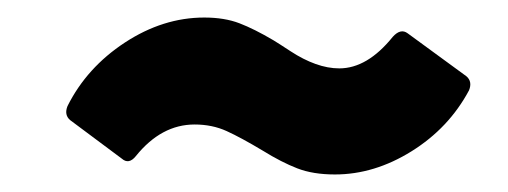

<svg xmlns="http://www.w3.org/2000/svg" viewBox="-20 -400 580 219"><path d="M280 -228Q255 -243 238.5 -250.5Q222 -258 202 -258Q164 -258 135 -222Q127 -212 119 -219L60 -263Q53 -269 57 -279Q79 -323 122.5 -351.5Q166 -380 213 -380Q236 -380 253 -373.5Q270 -367 292 -354Q297 -351 311.5 -341.5Q326 -332 340 -327Q354 -322 367 -322Q399 -322 428 -358Q437 -368 445 -362L512 -313Q519 -307 515 -297Q492 -254 449.5 -227.5Q407 -201 362 -201Q337 -201 319 -208Q301 -215 280 -228Z"/></svg>

Font: Barlow
Style: Bold Italic
Weight: 700
Italic angle: -7°
Designer: Jeremy Tribby
Foundry: Tribby Type
Version: Version 1.422